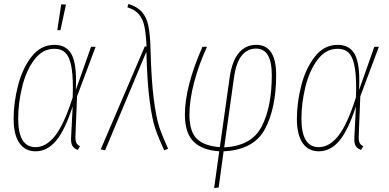

<svg xmlns="http://www.w3.org/2000/svg" viewBox="-20 -756 1967 972"><path d="M365 -347Q365 -317 364 -301L441 -519H464L370 -268L362 -68Q361 -43 367 -32Q373 -21 385 -16L374 3Q356 -3 347 -17Q338 -31 340 -62L348 -218Q309 -97 264 -43.5Q219 10 160 10Q107 10 78 -32Q49 -74 49 -155Q49 -237 71.5 -324Q94 -411 140.5 -470Q187 -529 256 -529Q311 -529 338 -488Q365 -447 365 -347ZM72 -155Q72 -11 160 -11Q213 -11 258.5 -68Q304 -125 348 -263Q349 -280 349 -310Q349 -387 339 -430Q329 -473 309 -491Q289 -509 255 -509Q195 -509 153.5 -453.5Q112 -398 92 -315.5Q72 -233 72 -155ZM290 -734 314 -733 286 -603H270Z M742 -510Q746 -350 758.5 -254Q771 -158 787 -111Q803 -64 831 -3L811 5Q783 -56 766.5 -104Q750 -152 737.5 -246Q725 -340 721 -494L512 5L490 0L713 -521L722 -520Q719 -583 711.5 -620.5Q704 -658 684 -682.5Q664 -707 625 -719L630 -736Q675 -722 698.5 -695.5Q722 -669 731 -625.5Q740 -582 742 -510Z M1378 -376Q1378 -209 1321.5 -103Q1265 3 1112 10L1087 193L1064 196L1090 10Q1002 4 959 -40Q916 -84 916 -175Q916 -318 1005 -519H1028Q987 -431 963 -340Q939 -249 939 -176Q939 -90 976.5 -53.5Q1014 -17 1093 -11L1143 -366Q1155 -448 1189.5 -488.5Q1224 -529 1277 -529Q1378 -529 1378 -376ZM1164 -359 1115 -10Q1254 -17 1305 -116Q1356 -215 1356 -376Q1356 -510 1276 -510Q1233 -510 1204 -475Q1175 -440 1164 -359Z M1799 -347Q1799 -317 1798 -301L1875 -519H1898L1804 -268L1796 -68Q1795 -43 1801 -32Q1807 -21 1819 -16L1808 3Q1790 -3 1781 -17Q1772 -31 1774 -62L1782 -218Q1743 -97 1698 -43.5Q1653 10 1594 10Q1541 10 1512 -32Q1483 -74 1483 -155Q1483 -237 1505.5 -324Q1528 -411 1574.5 -470Q1621 -529 1690 -529Q1745 -529 1772 -488Q1799 -447 1799 -347ZM1506 -155Q1506 -11 1594 -11Q1647 -11 1692.5 -68Q1738 -125 1782 -263Q1783 -280 1783 -310Q1783 -387 1773 -430Q1763 -473 1743 -491Q1723 -509 1689 -509Q1629 -509 1587.5 -453.5Q1546 -398 1526 -315.5Q1506 -233 1506 -155Z"/></svg>

Font: Fira Sans Extra Condensed Thin
Style: Italic
Weight: 250
Width: 3
Italic angle: -8°
Designer: Carrois Corporate & Edenspiekermann AG
Foundry: Carrois Corporate GbR & Edenspiekermann AG
Version: Version 4.203